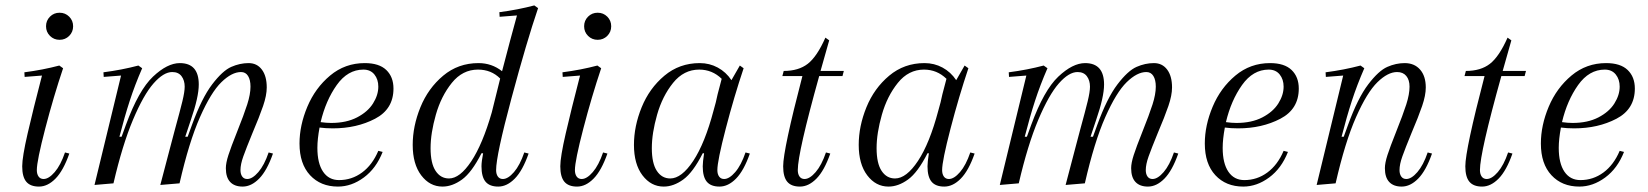

<svg xmlns="http://www.w3.org/2000/svg" viewBox="-20 -677 6085 709"><path d="M135 -398 71 -393 70 -410Q139 -419 199 -435L213 -425Q178 -321 147 -202Q116 -83 116 -49Q116 -34 122.5 -25Q129 -16 141 -16Q160 -16 182 -41.5Q204 -67 220 -114L236 -110Q214 -47 185 -17.5Q156 12 124 12Q92 12 77 -6Q62 -24 62 -63Q62 -97 82 -184Q102 -271 135 -398ZM200 -630Q221 -630 235.5 -615.5Q250 -601 250 -580Q250 -559 235.5 -544.5Q221 -530 200 -530Q179 -530 164.5 -544.5Q150 -559 150 -580Q150 -601 164.5 -615.5Q179 -630 200 -630Z M608 -131 626 -199Q645 -268 653.5 -303Q662 -338 662 -357Q662 -380 650.5 -395.5Q639 -411 616 -411Q584 -411 547 -369Q510 -327 471 -234.5Q432 -142 399 0L329 6L427 -398L363 -393L362 -410Q431 -419 491 -435L505 -425Q478 -363 459 -304.5Q440 -246 421 -172H429L445 -216Q492 -344 545 -394Q598 -444 644 -444Q714 -444 714 -365Q714 -319 685 -235L664 -172H673L689 -216Q725 -315 763.5 -365.5Q802 -416 834 -430Q866 -444 898 -444Q929 -444 947 -420Q965 -396 965 -354Q965 -325 951.5 -285.5Q938 -246 912 -185Q889 -129 878.5 -99.5Q868 -70 868 -49Q868 -34 874.5 -25Q881 -16 893 -16Q912 -16 934 -41.5Q956 -67 972 -114L988 -110Q966 -47 937 -17.5Q908 12 876 12Q846 12 830 -5Q814 -22 814 -56Q814 -75 823.5 -104.5Q833 -134 855 -189Q881 -254 893 -291.5Q905 -329 905 -357Q905 -382 896 -396.5Q887 -411 870 -411Q836 -411 797.5 -373.5Q759 -336 718.5 -244.5Q678 -153 643 0L572 6Z M1160 -206Q1152 -163 1152 -131Q1152 -74 1173 -43Q1194 -12 1232 -12Q1279 -12 1317 -40Q1355 -68 1377 -120L1393 -116Q1369 -55 1323.5 -21.5Q1278 12 1228 12Q1164 12 1125 -30Q1086 -72 1086 -147Q1086 -214 1115 -283Q1144 -352 1199 -398Q1254 -444 1327 -444Q1380 -444 1406.5 -418.5Q1433 -393 1433 -350Q1433 -274 1365 -238.5Q1297 -203 1209 -203Q1182 -203 1160 -206ZM1164 -226Q1185 -223 1203 -223Q1259 -223 1298.5 -243.5Q1338 -264 1357.5 -295Q1377 -326 1377 -357Q1377 -384 1362.5 -402Q1348 -420 1322 -420Q1264 -420 1223.5 -363Q1183 -306 1164 -226Z M1916 -114 1932 -110Q1910 -47 1881 -17.5Q1852 12 1820 12Q1788 12 1773 -6Q1758 -24 1758 -63Q1758 -80 1764 -111H1758Q1722 -40 1686 -14Q1650 12 1614 12Q1567 12 1535.5 -29.5Q1504 -71 1504 -142Q1504 -211 1532.5 -281Q1561 -351 1616.5 -397.5Q1672 -444 1747 -444Q1796 -444 1834 -414Q1866 -537 1889 -620L1825 -615L1824 -632Q1893 -641 1953 -657L1967 -647Q1925 -524 1868.5 -313.5Q1812 -103 1812 -49Q1812 -34 1818.5 -25Q1825 -16 1837 -16Q1856 -16 1878 -41.5Q1900 -67 1916 -114ZM1796 -262 1827 -387Q1794 -420 1745 -420Q1688 -420 1648.5 -371Q1609 -322 1589.5 -253.5Q1570 -185 1570 -130Q1570 -74 1588.5 -46Q1607 -18 1638 -18Q1678 -18 1720 -81Q1762 -144 1796 -262Z M2122 -398 2058 -393 2057 -410Q2126 -419 2186 -435L2200 -425Q2165 -321 2134 -202Q2103 -83 2103 -49Q2103 -34 2109.5 -25Q2116 -16 2128 -16Q2147 -16 2169 -41.5Q2191 -67 2207 -114L2223 -110Q2201 -47 2172 -17.5Q2143 12 2111 12Q2079 12 2064 -6Q2049 -24 2049 -63Q2049 -97 2069 -184Q2089 -271 2122 -398ZM2187 -630Q2208 -630 2222.5 -615.5Q2237 -601 2237 -580Q2237 -559 2222.5 -544.5Q2208 -530 2187 -530Q2166 -530 2151.5 -544.5Q2137 -559 2137 -580Q2137 -601 2151.5 -615.5Q2166 -630 2187 -630Z M2654 -16Q2673 -16 2695 -41.5Q2717 -67 2733 -114L2749 -110Q2727 -47 2698 -17.5Q2669 12 2637 12Q2605 12 2590 -6Q2575 -24 2575 -63Q2575 -78 2580 -111H2575Q2539 -40 2503 -14Q2467 12 2431 12Q2384 12 2352.5 -29.5Q2321 -71 2321 -142Q2321 -211 2349.5 -281Q2378 -351 2433.5 -397.5Q2489 -444 2564 -444Q2600 -444 2630.5 -427.5Q2661 -411 2681 -381L2712 -435L2726 -425Q2691 -321 2660 -202Q2629 -83 2629 -49Q2629 -34 2635.5 -25Q2642 -16 2654 -16ZM2615 -269Q2624 -299 2630 -329L2645 -386Q2610 -420 2562 -420Q2505 -420 2465.5 -371Q2426 -322 2406.5 -253.5Q2387 -185 2387 -130Q2387 -74 2405.5 -46Q2424 -18 2455 -18Q2497 -18 2540 -83Q2583 -148 2615 -269Z M3005 -396Q2926 -113 2926 -49Q2926 -34 2932.5 -25Q2939 -16 2951 -16Q2970 -16 2992 -41.5Q3014 -67 3030 -114L3046 -110Q3024 -47 2995 -17.5Q2966 12 2934 12Q2902 12 2887 -6Q2872 -24 2872 -63Q2872 -124 2943 -396H2869L2874 -415Q2929 -415 2963 -441.5Q2997 -468 3028 -538L3042 -528L3010 -415H3096L3091 -396Z M3484 -16Q3503 -16 3525 -41.5Q3547 -67 3563 -114L3579 -110Q3557 -47 3528 -17.5Q3499 12 3467 12Q3435 12 3420 -6Q3405 -24 3405 -63Q3405 -78 3410 -111H3405Q3369 -40 3333 -14Q3297 12 3261 12Q3214 12 3182.5 -29.5Q3151 -71 3151 -142Q3151 -211 3179.5 -281Q3208 -351 3263.5 -397.5Q3319 -444 3394 -444Q3430 -444 3460.5 -427.5Q3491 -411 3511 -381L3542 -435L3556 -425Q3521 -321 3490 -202Q3459 -83 3459 -49Q3459 -34 3465.5 -25Q3472 -16 3484 -16ZM3445 -269Q3454 -299 3460 -329L3475 -386Q3440 -420 3392 -420Q3335 -420 3295.5 -371Q3256 -322 3236.5 -253.5Q3217 -185 3217 -130Q3217 -74 3235.5 -46Q3254 -18 3285 -18Q3327 -18 3370 -83Q3413 -148 3445 -269Z M3951 -131 3969 -199Q3988 -268 3996.5 -303Q4005 -338 4005 -357Q4005 -380 3993.5 -395.5Q3982 -411 3959 -411Q3927 -411 3890 -369Q3853 -327 3814 -234.5Q3775 -142 3742 0L3672 6L3770 -398L3706 -393L3705 -410Q3774 -419 3834 -435L3848 -425Q3821 -363 3802 -304.5Q3783 -246 3764 -172H3772L3788 -216Q3835 -344 3888 -394Q3941 -444 3987 -444Q4057 -444 4057 -365Q4057 -319 4028 -235L4007 -172H4016L4032 -216Q4068 -315 4106.5 -365.5Q4145 -416 4177 -430Q4209 -444 4241 -444Q4272 -444 4290 -420Q4308 -396 4308 -354Q4308 -325 4294.5 -285.5Q4281 -246 4255 -185Q4232 -129 4221.5 -99.5Q4211 -70 4211 -49Q4211 -34 4217.5 -25Q4224 -16 4236 -16Q4255 -16 4277 -41.5Q4299 -67 4315 -114L4331 -110Q4309 -47 4280 -17.5Q4251 12 4219 12Q4189 12 4173 -5Q4157 -22 4157 -56Q4157 -75 4166.5 -104.5Q4176 -134 4198 -189Q4224 -254 4236 -291.5Q4248 -329 4248 -357Q4248 -382 4239 -396.5Q4230 -411 4213 -411Q4179 -411 4140.5 -373.5Q4102 -336 4061.5 -244.5Q4021 -153 3986 0L3915 6Z M4503 -206Q4495 -163 4495 -131Q4495 -74 4516 -43Q4537 -12 4575 -12Q4622 -12 4660 -40Q4698 -68 4720 -120L4736 -116Q4712 -55 4666.5 -21.5Q4621 12 4571 12Q4507 12 4468 -30Q4429 -72 4429 -147Q4429 -214 4458 -283Q4487 -352 4542 -398Q4597 -444 4670 -444Q4723 -444 4749.5 -418.5Q4776 -393 4776 -350Q4776 -274 4708 -238.5Q4640 -203 4552 -203Q4525 -203 4503 -206ZM4507 -226Q4528 -223 4546 -223Q4602 -223 4641.5 -243.5Q4681 -264 4700.5 -295Q4720 -326 4720 -357Q4720 -384 4705.5 -402Q4691 -420 4665 -420Q4607 -420 4566.5 -363Q4526 -306 4507 -226Z M5173 -16Q5192 -16 5214 -41.5Q5236 -67 5252 -114L5268 -110Q5246 -47 5217 -17.5Q5188 12 5156 12Q5126 12 5110 -5Q5094 -22 5094 -56Q5094 -75 5103.5 -104.5Q5113 -134 5135 -189Q5161 -254 5173 -291.5Q5185 -329 5185 -357Q5185 -382 5173 -396.5Q5161 -411 5139 -411Q5105 -411 5066.5 -373.5Q5028 -336 4987.5 -244.5Q4947 -153 4912 0L4842 6L4940 -398L4876 -393L4875 -410Q4944 -419 5004 -435L5018 -425Q4991 -363 4972 -304.5Q4953 -246 4934 -172H4942L4958 -216Q4994 -315 5032.5 -365.5Q5071 -416 5103 -430Q5135 -444 5167 -444Q5203 -444 5224 -420Q5245 -396 5245 -354Q5245 -325 5231.5 -285.5Q5218 -246 5192 -185Q5169 -129 5158.5 -99.5Q5148 -70 5148 -49Q5148 -34 5154.5 -25Q5161 -16 5173 -16Z M5524 -396Q5445 -113 5445 -49Q5445 -34 5451.5 -25Q5458 -16 5470 -16Q5489 -16 5511 -41.5Q5533 -67 5549 -114L5565 -110Q5543 -47 5514 -17.5Q5485 12 5453 12Q5421 12 5406 -6Q5391 -24 5391 -63Q5391 -124 5462 -396H5388L5393 -415Q5448 -415 5482 -441.5Q5516 -468 5547 -538L5561 -528L5529 -415H5615L5610 -396Z M5744 -206Q5736 -163 5736 -131Q5736 -74 5757 -43Q5778 -12 5816 -12Q5863 -12 5901 -40Q5939 -68 5961 -120L5977 -116Q5953 -55 5907.5 -21.5Q5862 12 5812 12Q5748 12 5709 -30Q5670 -72 5670 -147Q5670 -214 5699 -283Q5728 -352 5783 -398Q5838 -444 5911 -444Q5964 -444 5990.5 -418.5Q6017 -393 6017 -350Q6017 -274 5949 -238.5Q5881 -203 5793 -203Q5766 -203 5744 -206ZM5748 -226Q5769 -223 5787 -223Q5843 -223 5882.5 -243.5Q5922 -264 5941.5 -295Q5961 -326 5961 -357Q5961 -384 5946.5 -402Q5932 -420 5906 -420Q5848 -420 5807.5 -363Q5767 -306 5748 -226Z"/></svg>

Font: Arapey
Style: Italic
Weight: 400
Italic angle: -12°
Designer: Eduardo Rodriguez Tunni
Foundry: Eduardo Rodriguez Tunni
Version: Version 3.000